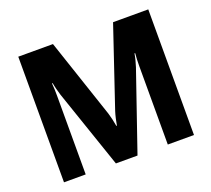

<svg xmlns="http://www.w3.org/2000/svg" viewBox="-121 -866 1123 1021"><g transform="rotate(-20 441.0 -355.5)"><path d="M75.7 0V-710.9H272L422.4 -262.7Q427.5 -246.1 432.3 -225.5Q437 -204.8 439.9 -186.8H443.1Q446.3 -204.8 450.9 -225.5Q455.6 -246.1 460.9 -262.7L612.1 -710.9H811.3V0H663.1V-444.1Q663.1 -460.4 663.8 -480.2Q664.6 -500 666.3 -516.1H662.4Q659.9 -500 654.9 -480.2Q649.9 -460.4 644.5 -444.1L491.7 0H369.4L217.5 -444.1Q212.2 -460.4 207.2 -480.2Q202.1 -500 199.5 -516.1H195.6Q197.3 -500 197.9 -480.2Q198.5 -460.4 198.5 -444.1V0Z"/></g></svg>

Font: RobotoFlex
Style: Regular
Weight: 400
Designer: Berlow after Robertson
Foundry: Google
Version: Version 2.136